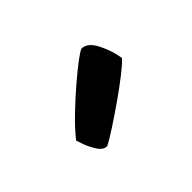

<svg xmlns="http://www.w3.org/2000/svg" viewBox="-47 -825 370 370"><g transform="rotate(-45 137.5 -640.0)"><path d="M85 -556Q74 -556 66 -569Q58 -582 54 -594Q50 -606 50 -606Q66 -626 87 -646Q108 -666 129 -684Q150 -702 165 -713Q180 -724 183 -724Q199 -724 210.5 -701Q222 -678 225 -656Q218 -648 199.5 -633.5Q181 -619 158 -603Q135 -587 115 -574Q95 -561 85 -556Z"/></g></svg>

Font: Yanone Kaffeesatz ExtraLight Medium
Style: Regular
Weight: 500
Version: Version 2.003